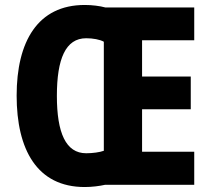

<svg xmlns="http://www.w3.org/2000/svg" viewBox="-20 -744 850 773"><path d="M321 -724C132 -724 47 -577 47 -359C47 -142 129 9 321 9C350 9 381 5 403 0H762V-133H552V-304H748V-436H552V-582H762V-714H404C382 -720 351 -724 321 -724ZM327 -590C354 -590 382 -585 398 -576V-137C382 -131 353 -127 327 -127C245 -127 209 -209 209 -358C209 -507 244 -590 327 -590Z"/></svg>

Font: Noto Sans Gurmukhi UI Condensed ExtraBold
Style: Regular
Weight: 800
Width: 3
Designer: Jelle Bosma - Monotype Design Team
Foundry: Monotype Imaging Inc.
Version: Version 2.004